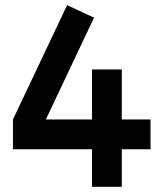

<svg xmlns="http://www.w3.org/2000/svg" viewBox="-20 -721 630 741"><path d="M239 -701 30 -260V-145H335V0H450V-145H561V-260H450V-453H335V-260H157L343 -653Z"/></svg>

Font: Unageo
Style: SemiBold
Weight: 600
Designer: Richard Sepsi
Foundry: Richard Sepsi
Version: Version 2.000